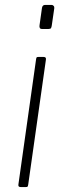

<svg xmlns="http://www.w3.org/2000/svg" viewBox="-20 -762 262 782"><path d="M95 -11Q94 -4 92.5 -2Q91 0 83 0H66Q59 0 56.5 -2.5Q54 -5 55 -11L127 -521Q128 -527 129.5 -528.5Q131 -530 136 -530H158Q163 -530 165.5 -527.5Q168 -525 167 -519ZM191 -659Q190 -652 188 -648Q186 -644 178 -644H151Q144 -644 142 -648.5Q140 -653 141 -659L151 -730Q153 -742 164 -742H190Q195 -742 198.5 -738Q202 -734 201 -728Z"/></svg>

Font: Libre Franklin Thin Thin
Style: Italic
Weight: 250
Italic angle: -8°
Version: Version 3.000